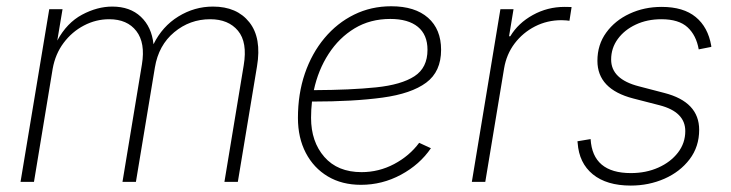

<svg xmlns="http://www.w3.org/2000/svg" viewBox="-20 -575 2311 607"><path d="M44.9 0 135.7 -545.9H177.7L161.1 -446.8Q191.4 -502.9 239.5 -528.6Q287.6 -554.2 335 -554.2Q391.1 -554.2 425.3 -522Q459.5 -489.7 465.3 -435.1Q493.2 -491.7 543.9 -522.9Q594.7 -554.2 653.3 -554.2Q729 -554.2 768.3 -504.6Q807.6 -455.1 792.5 -365.2L731.9 0H689.5L750.5 -368.7Q762.7 -441.4 732.4 -477.8Q702.1 -514.2 644.5 -514.2Q580.1 -514.2 530.8 -473.1Q481.4 -432.1 469.7 -361.8L409.7 0H367.2L428.7 -371.6Q439.9 -439.5 411.1 -476.8Q382.3 -514.2 325.2 -514.2Q283.2 -514.2 245.4 -494.4Q207.5 -474.6 181.2 -439.5Q154.8 -404.3 146.5 -357.4L87.4 0Z M1121.1 9.3Q1061 9.3 1016.4 -17.3Q971.7 -43.9 946.8 -91.6Q921.9 -139.2 921.9 -202.1Q921.9 -278.3 943.8 -342.5Q965.8 -406.7 1005.9 -454.6Q1045.9 -502.4 1099.6 -528.8Q1153.3 -555.2 1216.8 -555.2Q1292 -555.2 1333.3 -518.8Q1374.5 -482.4 1374.5 -417.5Q1374.5 -348.6 1327.4 -313.7Q1280.3 -278.8 1189.2 -266.4Q1098.1 -253.9 966.3 -253.9Q963.4 -228.5 963.4 -202.6Q963.4 -127 1005.4 -78.9Q1047.4 -30.8 1123 -30.8Q1177.7 -30.8 1226.1 -56.4Q1274.4 -82 1305.2 -123.5L1342.3 -106.4Q1307.1 -54.7 1247.8 -22.7Q1188.5 9.3 1121.1 9.3ZM972.2 -290Q1088.9 -290.5 1168.9 -298.8Q1249 -307.1 1290.3 -334Q1331.5 -360.8 1331.5 -417.5Q1331.5 -465.3 1301 -490.2Q1270.5 -515.1 1213.9 -515.1Q1150.4 -515.1 1101.1 -485.4Q1051.8 -455.6 1018.8 -404.5Q985.8 -353.5 972.2 -290Z M1471.7 0 1562 -545.9H1603.5L1589.4 -460.4H1593.3Q1618.2 -502 1664.6 -527.6Q1710.9 -553.2 1764.6 -553.2Q1771 -553.2 1776.4 -553Q1781.7 -552.7 1787.1 -552.7L1780.3 -509.3Q1776.9 -509.8 1770.5 -510.5Q1764.2 -511.2 1755.4 -511.2Q1710 -511.2 1671.4 -491.5Q1632.8 -471.7 1606.9 -437.5Q1581.1 -403.3 1573.7 -358.9L1514.2 0Z M1974.1 11.7Q1897.9 11.7 1854.2 -23.9Q1810.5 -59.6 1806.2 -123.5Q1805.7 -127 1805.7 -126.2Q1805.7 -125.5 1805.7 -128.4L1847.2 -135.3Q1853.5 -27.8 1974.6 -27.8Q2022.5 -27.8 2061.3 -45.2Q2100.1 -62.5 2123.3 -92.5Q2146.5 -122.6 2146.5 -160.6Q2146.5 -221.2 2065.4 -242.2L1981.9 -263.7Q1868.7 -293 1868.7 -382.8Q1868.7 -433.6 1896.5 -471.9Q1924.3 -510.3 1970.5 -531.7Q2016.6 -553.2 2071.8 -553.2Q2140.6 -553.2 2179.4 -521.2Q2218.3 -489.3 2228.5 -430.7Q2228.5 -428.7 2228.5 -428.7Q2228.5 -428.7 2229 -426.8L2189 -418.9Q2181.2 -463.4 2153.6 -488.8Q2126 -514.2 2070.8 -514.2Q2025.9 -514.2 1990 -497.3Q1954.1 -480.5 1933.1 -451.7Q1912.1 -422.9 1912.1 -386.7Q1912.1 -324.7 1999.5 -302.2L2080.1 -281.2Q2190.4 -252.9 2190.4 -164.6Q2190.4 -111.3 2160.2 -71.5Q2129.9 -31.7 2080.6 -10Q2031.2 11.7 1974.1 11.7Z"/></svg>

Font: Inter Extra Light
Style: Italic
Weight: 200
Italic angle: -9.39999°
Designer: Rasmus Andersson
Foundry: rsms
Version: Version 4.000;git-3c8e0fc